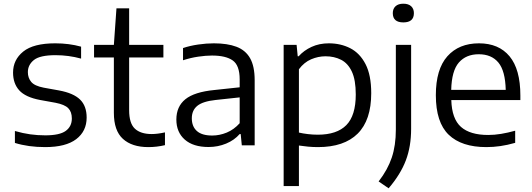

<svg xmlns="http://www.w3.org/2000/svg" viewBox="-20 -785 2873 1037"><path d="M224 9.5Q133 9.5 60.5 -13V-77.5Q103.5 -65 143.2 -59.5Q183 -54 224.5 -54Q302 -54 335 -78Q368 -102 368 -145Q368 -181 348.5 -200.8Q329 -220.5 279.5 -230L196.5 -245Q117.5 -260 84 -297Q50.5 -334 50.5 -393Q50.5 -462 105.5 -506.5Q160.5 -551 278.5 -551Q353 -551 418 -533V-468.5Q350.5 -487 280 -487Q195.5 -487 163 -460.8Q130.5 -434.5 130.5 -395.5Q130.5 -364.5 148.5 -342.8Q166.5 -321 216 -311.5L299 -296.5Q377 -282 412.5 -247.2Q448 -212.5 448 -150Q448 -76.5 391.8 -33.5Q335.5 9.5 224 9.5Z M781.5 9.5Q692.5 9.5 643.8 -35Q595 -79.5 595 -175.5V-474.5H488V-542.5H595L609 -740H677.5V-542.5H862.5V-474.5H677.5V-190Q677.5 -119 708.5 -90Q739.5 -61 799.5 -61Q830 -61 871 -70V-1Q826.5 9.5 781.5 9.5Z M1106.5 9Q1023.5 9 978 -31Q932.5 -71 932.5 -139.5Q932.5 -209.5 981.2 -249Q1030 -288.5 1139 -299L1274.5 -313.5V-356Q1274.5 -432 1237 -458.5Q1199.5 -485 1125 -485Q1092 -485 1050.8 -479Q1009.5 -473 968.5 -459.5V-525.5Q1005.5 -538 1050.2 -544.5Q1095 -551 1135 -551Q1208 -551 1257 -532.5Q1306 -514 1330.8 -470.5Q1355.5 -427 1355.5 -351.5V0H1286L1280 -61H1274.5Q1246 -28 1201.5 -9.5Q1157 9 1106.5 9ZM1016 -146Q1016 -102 1043.2 -77.5Q1070.5 -53 1126 -53Q1166 -53 1204.8 -69Q1243.5 -85 1274.5 -119.5V-259L1144.5 -245Q1075 -237.5 1045.5 -213.2Q1016 -189 1016 -146Z M1512 220V-542.5H1582L1588 -481H1593Q1621 -512.5 1662.8 -531.8Q1704.5 -551 1756 -551Q1820 -551 1871.8 -524.5Q1923.5 -498 1954.2 -438.8Q1985 -379.5 1985 -281.5Q1985 -136 1911.8 -63.2Q1838.5 9.5 1697.5 9.5Q1670 9.5 1643.5 7Q1617 4.5 1594.5 1V220ZM1696.5 -57.5Q1799.5 -57.5 1850.5 -109.2Q1901.5 -161 1901.5 -274.5Q1901.5 -353 1880.5 -398Q1859.5 -443 1822.5 -462Q1785.5 -481 1738 -481Q1698.5 -481 1660.5 -464.8Q1622.5 -448.5 1594.5 -411V-69Q1615.5 -64 1642.5 -60.8Q1669.5 -57.5 1696.5 -57.5Z M2079 232 2025 195Q2074 131.5 2096 66Q2118 0.5 2118 -85V-542.5H2200.5V-89Q2200.5 6 2172 81.2Q2143.5 156.5 2079 232ZM2158.5 -664Q2101.5 -664 2101.5 -714Q2101.5 -737.5 2116.2 -751.2Q2131 -765 2158.5 -765Q2186 -765 2200.8 -751.2Q2215.5 -737.5 2215.5 -714Q2215.5 -664 2158.5 -664Z M2607 9.5Q2473 9.5 2403.5 -57.2Q2334 -124 2334 -271Q2334 -411 2396.2 -481Q2458.5 -551 2567 -551Q2674 -551 2732.2 -480.8Q2790.5 -410.5 2790.5 -269V-244.5H2417.5Q2420.5 -143 2469.8 -99.5Q2519 -56 2617 -56Q2650.5 -56 2686.8 -62Q2723 -68 2762.5 -79V-13.5Q2720.5 -1.5 2682.5 4Q2644.5 9.5 2607 9.5ZM2566 -492Q2497.5 -492 2458.5 -447.5Q2419.5 -403 2417 -299.5H2711.5Q2709 -402.5 2671.8 -447.2Q2634.5 -492 2566 -492Z"/></svg>

Font: Encode Sans SemiExpanded SemiExpanded
Style: Regular
Weight: 400
Width: 6
Designer: Multiple Designers
Foundry: Impallari Type
Version: Version 3.000; ttfautohint (v1.8.3) -l 8 -r 50 -G 200 -x 14 